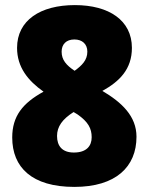

<svg xmlns="http://www.w3.org/2000/svg" viewBox="-20 -722 584 754"><path d="M274 -702C138 -702 47 -642 47 -534C47 -458 90 -405 151 -362C69 -317 28 -266 28 -182C28 -65 105 12 272 12C435 12 516 -67 516 -185C516 -266 458 -320 382 -365C449 -402 498 -450 498 -534C498 -642 408 -702 274 -702ZM272 -567C303 -567 323 -549 323 -519C323 -486 302 -465 273 -444C240 -466 222 -487 222 -519C222 -548 240 -567 272 -567ZM204 -188C204 -225 225 -254 269 -282L284 -273C327 -243 340 -217 340 -183C340 -149 320 -123 270 -123C224 -123 204 -149 204 -188Z"/></svg>

Font: Noto Sans Kannada SemiCondensed Black
Style: Regular
Weight: 900
Width: 4
Designer: Jelle Bosma - Monotype Design Team
Foundry: Monotype Imaging Inc.
Version: Version 2.005